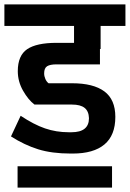

<svg xmlns="http://www.w3.org/2000/svg" viewBox="-30 -681 591 874"><path d="M171 -347Q171 -334 176.5 -321.5Q182 -309 191 -302H298Q395 -302 445 -265Q495 -228 495 -149Q495 -65 445.5 -23.5Q396 18 301 18H292Q206 18 143.5 -1.5Q81 -21 20 -60L64 -154Q124 -114 175 -96.5Q226 -79 283 -79H295Q375 -79 375 -143Q374 -175 355 -190Q336 -205 298 -205H127Q99 -226 75 -268Q51 -310 51 -357Q51 -428 93.5 -457Q136 -486 228 -486H307V-563H-10V-661H541V-563H428V-458H425V-388H228Q198 -388 184.5 -379.5Q171 -371 171 -347ZM50 76H480V173H50Z"/></svg>

Font: Biryani
Style: Bold
Weight: 700
Designer: Dan Reynolds and Mathieu Reguer
Foundry: Dan Reynolds and Mathieu Reguer
Version: Version 1.004; ttfautohint (v1.1) -l 5 -r 5 -G 72 -x 0 -D la